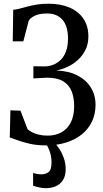

<svg xmlns="http://www.w3.org/2000/svg" viewBox="-20 -771 551 1032"><path d="M227 10.5Q179 10.5 140.5 1.8Q102 -7 74.8 -17.2Q47.5 -27.5 32.5 -32L36 -178L90 -176L128 -77Q137 -68.5 152.5 -60.2Q168 -52 189.5 -47Q211 -42 236 -42Q277 -42 309.2 -59.2Q341.5 -76.5 360 -111.8Q378.5 -147 378.5 -201Q378.5 -246.5 364.8 -281Q351 -315.5 319 -334.5Q287 -353.5 232.5 -353.5L159.5 -349.5V-415L219.5 -414Q242.5 -414 265 -422.5Q287.5 -431 305.8 -448.8Q324 -466.5 334.8 -495Q345.5 -523.5 345.5 -564Q345.5 -630.5 316 -664.5Q286.5 -698.5 234 -698.5Q191.5 -698.5 167 -686.5Q142.5 -674.5 134.5 -660L105.5 -549H48.5L51 -718.5Q68.5 -720 87.2 -725Q106 -730 128.2 -736Q150.5 -742 178.2 -746.5Q206 -751 241.5 -751Q305.5 -751 353.5 -730.5Q401.5 -710 428.2 -670.8Q455 -631.5 455 -575Q455 -533.5 438.8 -501.8Q422.5 -470 397 -447.2Q371.5 -424.5 341 -410.8Q310.5 -397 281.5 -392Q349 -390 396.2 -365.5Q443.5 -341 468.5 -300.2Q493.5 -259.5 493.5 -207.5Q493.5 -157.5 474 -117Q454.5 -76.5 418.8 -48Q383 -19.5 334.2 -4.5Q285.5 10.5 227 10.5ZM226.5 240.5Q208.5 240.5 190 236.2Q171.5 232 158 227V158.5Q168 162 180 164Q192 166 202.5 166Q224.5 166 240.8 154Q257 142 257 101.5Q257 78.5 251.8 58.2Q246.5 38 239.2 23Q232 8 226.5 0H247.5H275.5Q286 9.5 299.5 30Q313 50.5 323 78.5Q333 106.5 333 138.5Q333 174.5 318.5 197Q304 219.5 279.8 230Q255.5 240.5 226.5 240.5Z"/></svg>

Font: Merriweather 24pt SemiCondensed
Style: Regular
Weight: 400
Width: 4
Designer: Eben Sorkin
Foundry: Eben Sorkin
Version: Version 2.100